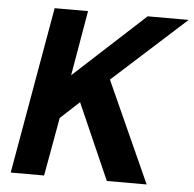

<svg xmlns="http://www.w3.org/2000/svg" viewBox="-51 -751 810 802"><g transform="rotate(5 354.0 -350.0)"><path d="M23 0 146 -700H286L239 -427L536 -700H708L402 -423L593 0H426L286 -318L207 -245L163 0Z"/></g></svg>

Font: DM Sans 24pt ExtraBold
Style: Italic
Weight: 800
Italic angle: -10°
Designer: Colophon Foundry, Jonny Pinhorn
Foundry: Colophon Foundry
Version: Version 4.004;gftools[0.9.30]